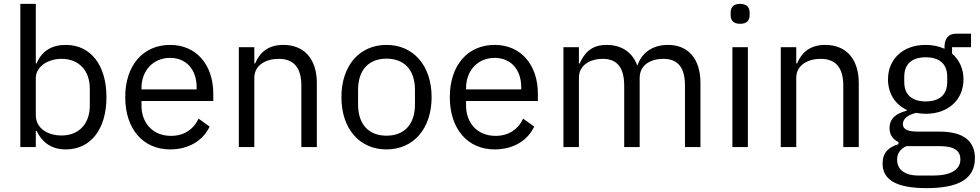

<svg xmlns="http://www.w3.org/2000/svg" viewBox="-20 -760 5065 992"><path d="M85 0H165V-84H169C200 -20 250 12 320 12C449 12 530 -93 530 -258C530 -423 449 -528 320 -528C248 -528 196 -497 169 -432H165V-740H85ZM298 -60C225 -60 165 -98 165 -165V-357C165 -414 225 -456 298 -456C389 -456 444 -394 444 -302V-214C444 -122 389 -60 298 -60Z M859 12C956 12 1030 -35 1063 -106L1006 -147C979 -90 929 -58 864 -58C768 -58 711 -126 711 -214V-238H1082V-276C1082 -422 997 -528 859 -528C719 -528 627 -422 627 -258C627 -94 719 12 859 12ZM859 -461C942 -461 996 -401 996 -309V-298H711V-305C711 -396 772 -461 859 -461Z M1294 0V-358C1294 -425 1356 -456 1420 -456C1498 -456 1537 -410 1537 -317V0H1617V-331C1617 -456 1551 -528 1444 -528C1367 -528 1323 -491 1298 -432H1294V-516H1214V0Z M1977 12C2115 12 2210 -94 2210 -258C2210 -422 2115 -528 1977 -528C1838 -528 1744 -422 1744 -258C1744 -94 1838 12 1977 12ZM1977 -59C1890 -59 1830 -112 1830 -221V-295C1830 -404 1890 -457 1977 -457C2064 -457 2124 -404 2124 -295V-221C2124 -112 2064 -59 1977 -59Z M2536 12C2633 12 2707 -35 2740 -106L2683 -147C2656 -90 2606 -58 2541 -58C2445 -58 2388 -126 2388 -214V-238H2759V-276C2759 -422 2674 -528 2536 -528C2396 -528 2304 -422 2304 -258C2304 -94 2396 12 2536 12ZM2536 -461C2619 -461 2673 -401 2673 -309V-298H2388V-305C2388 -396 2449 -461 2536 -461Z M2971 0V-358C2971 -425 3031 -456 3094 -456C3170 -456 3205 -409 3205 -317V0H3285V-358C3285 -425 3343 -456 3406 -456C3485 -456 3519 -409 3519 -317V0H3599V-331C3599 -456 3536 -528 3431 -528C3343 -528 3293 -479 3274 -423H3272C3244 -498 3182 -528 3114 -528C3034 -528 2999 -485 2975 -432H2971V-516H2891V0Z M3804 -637C3839 -637 3853 -655 3853 -682V-695C3853 -722 3839 -740 3804 -740C3769 -740 3755 -722 3755 -695V-682C3755 -655 3769 -637 3804 -637ZM3764 0H3844V-516H3764Z M4094 0V-358C4094 -425 4156 -456 4220 -456C4298 -456 4337 -410 4337 -317V0H4417V-331C4417 -456 4351 -528 4244 -528C4167 -528 4123 -491 4098 -432H4094V-516H4014V0Z M5017 57C5017 -28 4962 -80 4834 -80H4724C4677 -80 4645 -88 4645 -119C4645 -151 4678 -168 4713 -177C4730 -174 4746 -172 4763 -172C4880 -172 4958 -245 4958 -350C4958 -406 4936 -451 4899 -483V-516H4997V-586H4920C4877 -586 4860 -557 4860 -517V-508C4831 -521 4799 -528 4762 -528C4646 -528 4568 -455 4568 -350C4568 -278 4604 -221 4665 -192V-188C4613 -175 4576 -150 4576 -98C4576 -65 4591 -41 4622 -26V-15C4571 0 4540 29 4540 85C4540 166 4606 212 4767 212C4934 212 5017 164 5017 57ZM4942 63C4942 119 4890 147 4801 147H4727C4646 147 4615 110 4615 65C4615 33 4631 10 4663 -5H4835C4915 -5 4942 22 4942 63ZM4763 -236C4695 -236 4652 -268 4652 -336V-364C4652 -432 4695 -464 4763 -464C4831 -464 4874 -432 4874 -364V-336C4874 -268 4831 -236 4763 -236Z"/></svg>

Font: IBMKR
Style: Regular
Weight: 400
Designer: Mike Abbink; Paul van der Laan; Pieter van Rosmalen; Wujin Sim; Chorong Kim; Dohee Lee;
Foundry: Sandoll Inc.
Version: Version 1.002